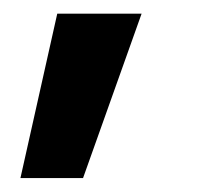

<svg xmlns="http://www.w3.org/2000/svg" viewBox="-20 -142 295 280"><path d="M101.1 117.7 186.5 -122.1H63.5L9.8 117.7Z"/></svg>

Font: Ride SemiBold
Style: Regular
Weight: 600
Version: Version 3.000